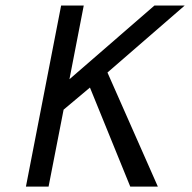

<svg xmlns="http://www.w3.org/2000/svg" viewBox="-20 -687 707 707"><path d="M158.9 0H75.5L205.1 -666.7H288.4L235.7 -395.2L548.8 -666.7H660.2L375.7 -419.9L561.2 0H459.6L311.2 -364.6L214.2 -283.2Z"/></svg>

Font: Monoid
Style: Italic
Weight: 400
Width: 4
Italic angle: -11°
Monospace: yes
Version: Version 0.61